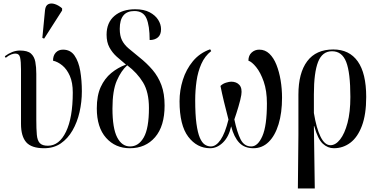

<svg xmlns="http://www.w3.org/2000/svg" viewBox="-20 -823 2115 1079"><path d="M228 10Q157 10 127.5 -23.5Q98 -57 98 -127V-433Q98 -477 93 -499.5Q88 -522 66 -522Q57 -522 43 -517Q29 -512 12 -498L7 -507Q27 -522 48.5 -530.5Q70 -539 92 -539Q135 -539 154 -522Q173 -505 178.5 -475.5Q184 -446 184 -408V-151Q184 -98 187 -65.5Q190 -33 204 -18.5Q218 -4 249 -4Q313 -4 351 -83Q389 -162 389 -303Q389 -359 372.5 -396.5Q356 -434 330.5 -455Q305 -476 278 -482Q278 -511 293.5 -527.5Q309 -544 334 -544Q376 -544 399 -510.5Q422 -477 431 -424Q440 -371 440 -310Q440 -250 427 -193Q414 -136 387.5 -90Q361 -44 321.5 -17Q282 10 228 10ZM228 -606 218 -610 233 -766Q236 -792 251.5 -799.5Q267 -807 288.5 -800Q310 -793 329 -776V-764Z M710 10Q628 10 576 -48.5Q524 -107 524 -214Q524 -286 546 -334Q568 -382 605 -412.5Q642 -443 688 -460Q661 -482 636 -504.5Q611 -527 595 -556.5Q579 -586 579 -628Q579 -696 623 -733.5Q667 -771 740 -771Q789 -771 821 -754Q853 -737 869 -711.5Q885 -686 885 -659Q885 -628 867.5 -613Q850 -598 821 -598Q821 -679 803 -720Q785 -761 735 -761Q653 -761 653 -661Q653 -622 665.5 -597Q678 -572 702 -551.5Q726 -531 762 -502Q805 -468 837 -430.5Q869 -393 887 -345Q905 -297 905 -230Q905 -114 851.5 -52Q798 10 710 10ZM711 0Q759 0 788 -51Q817 -102 817 -216Q817 -305 784 -359.5Q751 -414 695 -456Q661 -426 636.5 -370Q612 -314 612 -213Q612 -102 638.5 -51Q665 0 711 0Z M1161 10Q1087 10 1038 -54.5Q989 -119 989 -254Q989 -315 1007.5 -374Q1026 -433 1064 -479Q1102 -525 1161 -546L1167 -536Q1131 -508 1111.5 -464Q1092 -420 1084.5 -367.5Q1077 -315 1077 -260Q1077 -179 1084 -128Q1091 -77 1103 -49Q1115 -21 1131 -10.5Q1147 0 1165 0Q1194 0 1219.5 -37Q1245 -74 1264 -151Q1250 -204 1238.5 -252Q1227 -300 1219 -340Q1232 -353 1250.5 -358.5Q1269 -364 1279 -364Q1309 -364 1325.5 -345.5Q1342 -327 1336 -289Q1332 -264 1320 -223.5Q1308 -183 1297 -152Q1312 -80 1332 -40Q1352 0 1392 0Q1429 0 1454.5 -58Q1480 -116 1480 -242Q1480 -313 1462 -364.5Q1444 -416 1419.5 -446Q1395 -476 1376 -482Q1376 -511 1394 -527.5Q1412 -544 1437 -544Q1470 -544 1494 -521Q1518 -498 1533.5 -459Q1549 -420 1557 -372Q1565 -324 1565 -274Q1565 -189 1545.5 -125Q1526 -61 1490 -25.5Q1454 10 1404 10Q1354 10 1324.5 -21Q1295 -52 1279 -113Q1266 -54 1233 -22Q1200 10 1161 10Z M1654 236 1657 -66V-291Q1657 -413 1706.5 -479Q1756 -545 1853 -545Q1943 -545 1990.5 -478Q2038 -411 2038 -278Q2038 -180 2014 -116Q1990 -52 1949 -21Q1908 10 1856 10Q1822 10 1794 -15.5Q1766 -41 1746 -114H1744L1749 236ZM1837 -7Q1866 -7 1891.5 -39.5Q1917 -72 1933 -132.5Q1949 -193 1949 -278Q1949 -415 1925.5 -475Q1902 -535 1846 -535Q1791 -535 1767.5 -475Q1744 -415 1744 -293V-188Q1758 -102 1781.5 -54.5Q1805 -7 1837 -7Z"/></svg>

Font: Noto Serif Display ExtraCondensed
Style: Regular
Weight: 400
Width: 2
Designer: Monotype Design Team
Foundry: Monotype Imaging Inc.
Version: Version 2.009